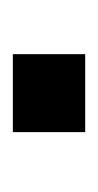

<svg xmlns="http://www.w3.org/2000/svg" viewBox="54 -499 154 302"><g transform="rotate(-90 131.0 -348.0)"><path d="M74.2 -291V-404.8H196.8V-291Z"/></g></svg>

Font: Roboto Slab Medium
Style: Regular
Weight: 500
Designer: Google
Version: Version 2.001; ttfautohint (v1.8.3)